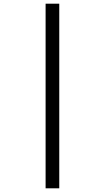

<svg xmlns="http://www.w3.org/2000/svg" viewBox="-20 -780 568 1040"><path d="M227 240V-760H301V240Z"/></svg>

Font: Noto Serif Armenian SemiCondensed ExtraBold
Style: Regular
Weight: 800
Width: 4
Designer: Monotype Design Team
Foundry: Monotype Imaging Inc.
Version: Version 2.008; ttfautohint (v1.8.4.7-5d5b)